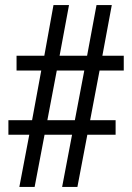

<svg xmlns="http://www.w3.org/2000/svg" viewBox="-20 -734 520 754"><path d="M56 0 95 -205H13V-262H106L142 -457H45V-515H154L190 -714H251L214 -515H322L359 -714H419L382 -515H466V-457H371L334 -262H434V-205H323L284 0H224L263 -205H155L116 0ZM166 -262H274L311 -457H203Z"/></svg>

Font: Noto Serif Tamil Condensed Medium
Style: Regular
Weight: 500
Width: 3
Designer: Indian Type Foundry, Tom Grace, and the Monotype Design Team
Foundry: Monotype Imaging Inc.
Version: Version 2.004; ttfautohint (v1.8.4.7-5d5b)